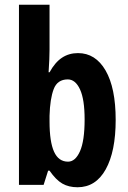

<svg xmlns="http://www.w3.org/2000/svg" viewBox="-20 -780 541 810"><path d="M189 -571Q189 -555 188 -529Q187 -503 185 -475H189Q212 -517 241.5 -536.5Q271 -556 309 -556Q383 -556 425.5 -482.5Q468 -409 468 -274Q468 -141 426 -65.5Q384 10 307 10Q270 10 243 -5.5Q216 -21 189 -60H183L164 0H60V-760H189ZM266 -445Q222 -445 206.5 -404Q191 -363 189 -292V-267Q189 -182 208 -140Q227 -98 267 -98Q298 -98 317.5 -142Q337 -186 337 -276Q337 -361 317.5 -403Q298 -445 266 -445Z"/></svg>

Font: Noto Sans Gujarati ExtraCondensed
Style: Bold
Weight: 700
Width: 2
Designer: Jelle Bosma - Monotype Design Team, Universal Thirst
Foundry: Monotype Imaging Inc.
Version: Version 2.106; ttfautohint (v1.8.4.7-5d5b)